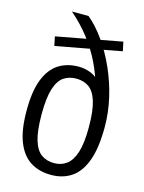

<svg xmlns="http://www.w3.org/2000/svg" viewBox="-122 -880 720 962"><g transform="rotate(15 238.0 -399.0)"><path d="M238.8 10Q177.2 10 132.2 -18.1Q87.2 -46.1 62.5 -107.8Q37.8 -169.5 37.8 -270.3Q37.8 -371.6 62.2 -433.1Q86.7 -494.6 130.8 -522.4Q174.8 -550.1 234.2 -550.1Q267.5 -550.1 300 -536.7Q332.5 -523.3 356.5 -488.1L339.8 -477Q324.4 -534.4 296.7 -592Q269 -649.6 227.3 -704.3Q185.6 -759 128.8 -808H214.8Q260.5 -770.1 300.8 -712.7Q341 -655.4 371.9 -586Q402.8 -516.7 420.2 -441.4Q437.5 -366 437.5 -291.4Q437.5 -183.8 413.6 -117.5Q389.7 -51.1 345 -20.5Q300.3 10 238.8 10ZM238.8 -51Q275.5 -51 303 -71.4Q330.5 -91.8 345.7 -139.2Q360.8 -186.6 360.8 -268Q360.8 -355.2 345.8 -403.2Q330.7 -451.2 303.2 -470.1Q275.6 -489 238 -489Q200.5 -489 172.9 -470.3Q145.3 -451.7 130.3 -404.3Q115.3 -357 115.3 -271.5Q115.3 -184.6 130.3 -136.7Q145.2 -88.9 172.9 -70Q200.6 -51 238.8 -51ZM88.4 -618.4 78.5 -665.7 416.9 -728.8 426.8 -681.5Z"/></g></svg>

Font: Encode Sans Condensed Thin
Style: Regular
Weight: 100
Width: 3
Designer: Multiple Designers
Foundry: Impallari Type
Version: Version 3.002